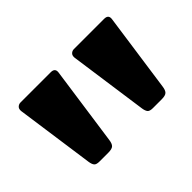

<svg xmlns="http://www.w3.org/2000/svg" viewBox="-71 -902 651 651"><g transform="rotate(-45 254.5 -576.5)"><path d="M437 -440Q435 -424 428.5 -417.5Q422 -411 404 -411H362Q347 -411 342 -417Q337 -423 335 -436L295 -720Q294 -731 300 -736.5Q306 -742 314 -742H459Q480 -742 477 -722ZM181 -440Q179 -424 172.5 -417.5Q166 -411 148 -411H106Q91 -411 86 -417Q81 -423 79 -436L39 -720Q38 -731 44 -736.5Q50 -742 58 -742H203Q224 -742 221 -722Z"/></g></svg>

Font: Libre Franklin Black
Style: Regular
Weight: 900
Designer: Pablo Impallari, Rodrigo Fuenzalida, Nhung Nguyen
Foundry: Impallari Type
Version: Version 3.000